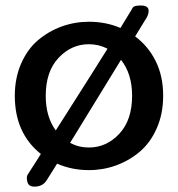

<svg xmlns="http://www.w3.org/2000/svg" viewBox="-20 -615 657 709"><path d="M34.7 -261.2Q34.7 -327.1 58.1 -380.4Q81.5 -433.6 120.4 -466.6Q159.2 -499.5 207.5 -517.1Q255.9 -534.7 308.6 -534.7Q371.1 -534.7 424.8 -511.7Q460.9 -570.3 467.3 -581.5Q471.7 -594.2 490.7 -594.2Q491.2 -594.2 494.6 -594.5Q498 -594.7 500.5 -594.7Q528.8 -594.7 528.8 -575.2Q528.8 -562.5 521.5 -549.8Q514.6 -538.6 499.3 -513.7Q483.9 -488.8 479 -480.5Q527.3 -444.8 554.9 -389.4Q582.5 -334 582.5 -261.2Q582.5 -195.3 559.1 -141.8Q535.6 -88.4 496.6 -55.2Q457.5 -22 409.2 -4.4Q360.8 13.2 308.6 13.2Q245.1 13.2 190.9 -10.7Q181.6 3.9 168 25.9Q154.3 47.9 151.9 51.3Q137.2 74.2 107.4 74.2Q91.8 74.2 85.4 65.9Q79.1 57.6 79.1 40.5Q79.1 35.6 81.8 30.5Q84.5 25.4 92 14.4Q99.6 3.4 103 -2.4Q104 -3.9 130.9 -46.4Q34.7 -123 34.7 -261.2ZM186 -133.3Q205.1 -163.6 244.6 -225.6Q284.2 -287.6 317.6 -340.6Q351.1 -393.6 377 -435.1Q345.2 -451.7 308.1 -451.7Q243.7 -451.7 196.3 -401.4Q148.9 -351.1 148.9 -261.2Q148.9 -183.6 186 -133.3ZM238.8 -87.4Q271 -70.3 308.1 -70.3Q373 -70.3 420.4 -120.8Q467.8 -171.4 467.8 -261.2Q467.8 -342.8 426.8 -394Q316.4 -212.9 238.8 -87.4Z"/></svg>

Font: Coustard
Style: Regular
Weight: 400
Foundry: vernon adams
Version: Version 1.001